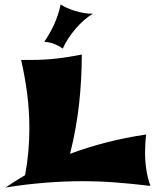

<svg xmlns="http://www.w3.org/2000/svg" viewBox="-20 -825 690 855"><path d="M649.9 2.9Q569.3 -6.8 495.6 -12.5Q421.9 -18.1 349.1 -18.1Q265.1 -18.1 180.4 -11.2Q95.7 -4.4 4.9 9.8Q26.4 -4.4 47.9 -18.3Q69.3 -32.2 91.8 -44.9Q101.6 -98.1 106.2 -150.1Q110.8 -202.1 110.8 -253.9Q110.8 -331.5 101.1 -407Q91.3 -482.4 74.2 -558.1H121.1Q174.8 -558.1 228.8 -564Q282.7 -569.8 344.2 -582Q344.2 -470.2 332 -360.6Q319.8 -251 292 -140.1Q371.1 -169.4 454.8 -190.9Q538.6 -212.4 630.9 -226.1Q628.4 -206.5 627.2 -186.5Q626 -166.5 626 -146Q626 -106.9 631.6 -69.6Q637.2 -32.2 649.9 2.9ZM394 -764.2Q373.5 -752 354 -734.9Q334.5 -717.8 316.9 -697.3Q299.3 -676.8 284.4 -654.1Q269.5 -631.3 259.3 -608.4Q245.1 -619.6 224.6 -628.2Q204.1 -636.7 177.2 -639.2Q202.6 -675.8 221.4 -717Q240.2 -758.3 250 -805.2Q260.7 -797.9 277.8 -790Q294.9 -782.2 314.7 -776.4Q334.5 -770.5 355 -766.8Q375.5 -763.2 394 -764.2Z"/></svg>

Font: Shojumaru
Style: Regular
Weight: 400
Version: Version 1.001